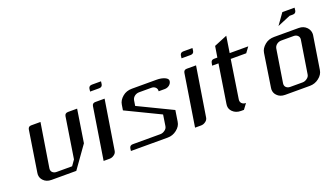

<svg xmlns="http://www.w3.org/2000/svg" viewBox="-47 -725 1791 1029"><g transform="rotate(-20 849.0 -211.0)"><path d="M53.2 -52.2Q53.2 -55.2 54.2 -62L90.8 -295.9Q93.8 -312 109.9 -312H163.1L123 -62Q121.1 -47.9 129.4 -39.6Q138.2 -30.8 152.8 -30.8H241.2L263.2 -62L299.8 -295.9Q302.7 -312 320.8 -312H372.1L342.8 -125L253.9 0H112.8Q83.5 0 66.9 -18.1Q53.2 -32.2 53.2 -52.2Z M409.7 0 456.5 -295.9Q459.5 -312 475.6 -312H528.8L483.9 -30.8Q481.9 -17.1 469.7 -8.8Q458 0 443.8 0ZM468.8 -374 470.7 -390.1Q473.6 -405.8 490.7 -405.8H542.5L540.5 -390.1Q537.6 -374 520.5 -374Z M565.4 0 567.4 -15.1Q570.3 -30.8 587.4 -30.8H744.6Q758.3 -30.8 770.5 -40Q782.7 -48.3 784.7 -62L794.4 -125L599.6 -219.2L604.5 -250Q607.9 -274.4 631.3 -293.9Q652.8 -312 684.6 -312H824.7Q852.5 -312 871.6 -303.2Q891.1 -294.4 888.7 -280.8Q886.7 -267.6 875.5 -258.8Q863.8 -250 849.6 -250H814.5Q816.4 -263.2 807.6 -272Q798.8 -280.8 784.7 -280.8H714.4Q699.7 -280.8 688 -272Q676.8 -263.2 674.3 -250L669.4 -219.2L864.3 -125L854.5 -62Q851.1 -36.6 827.1 -18.1Q804.2 0 775.4 0Z M931.2 0 978 -295.9Q981 -312 997.1 -312H1050.3L1005.4 -30.8Q1003.4 -17.1 991.2 -8.8Q979.5 0 965.3 0ZM990.2 -374 992.2 -390.1Q995.1 -405.8 1012.2 -405.8H1064L1062 -390.1Q1059.1 -374 1042 -374Z M1130.9 -280.8 1133.8 -295.9Q1136.7 -312 1152.8 -312H1171.9L1182.1 -375L1256.8 -405.8L1242.2 -312H1348.1L1325.2 -280.8H1236.8L1203.1 -62Q1201.2 -47.9 1209.5 -39.6Q1218.3 -30.8 1232.9 -30.8L1210 0H1192.9Q1164.1 0 1146 -18.1Q1131.8 -32.2 1131.8 -51.3Q1131.8 -54.2 1132.8 -62L1167 -280.8Z M1385.7 -52.2Q1385.7 -55.2 1386.7 -62L1415.5 -250Q1418.9 -274.4 1442.4 -293.9Q1463.9 -312 1495.6 -312H1635.7Q1663.6 -312 1681.2 -293.5Q1695.8 -277.3 1695.8 -257.3Q1695.8 -252.4 1695.3 -250L1665.5 -62Q1662.1 -36.6 1638.2 -18.1Q1615.2 0 1586.4 0H1445.3Q1416 0 1399.4 -18.1Q1385.7 -32.2 1385.7 -52.2ZM1455.6 -62Q1453.6 -47.9 1461.9 -39.6Q1470.7 -30.8 1485.4 -30.8H1555.7Q1569.3 -30.8 1581.5 -40Q1593.8 -48.3 1595.7 -62L1625.5 -250Q1627.4 -263.2 1618.7 -272Q1609.9 -280.8 1595.7 -280.8H1525.4Q1510.7 -280.8 1499 -272Q1487.8 -263.2 1485.4 -250ZM1537.6 -358.9 1582.5 -421.9H1652.3L1650.4 -405.8Q1647.5 -390.1 1630.4 -390.1H1612.3Z"/></g></svg>

Font: Hhenum
Style: Italic
Weight: 400
Designer: T. Christopher White
Version: Version 1.0